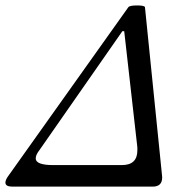

<svg xmlns="http://www.w3.org/2000/svg" viewBox="-43 -694 693 714"><path d="M2.9 0Q-22.9 0 -22.9 -15.1Q-22.9 -25.9 -9.8 -43L434.1 -667Q438.5 -673.8 466.8 -673.8Q495.1 -673.8 496.1 -667L559.1 -45.9Q560.1 -40 560.1 -34.2Q560.1 0 524.9 0ZM154.8 -80.1H410.2Q467.8 -80.1 467.8 -134.8V-146L418.9 -578.1H412.1L104 -136.2Q89.8 -118.2 89.8 -105Q89.8 -80.1 154.8 -80.1Z"/></svg>

Font: Junicode SmCond
Style: Italic
Weight: 400
Width: 4
Italic angle: -11°
Designer: Peter S. Baker
Version: Version 2.206